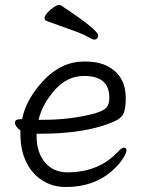

<svg xmlns="http://www.w3.org/2000/svg" viewBox="-20 -733 583 771"><path d="M155 -252Q267 -252 362 -278Q398 -289 408.5 -302Q419 -315 419 -341Q419 -428 318 -428Q249 -428 199 -370.5Q149 -313 135 -252ZM59 -254 69 -255Q84 -334 155 -410Q226 -486 319 -486Q381 -486 418 -464Q485 -425 485 -340Q485 -306 479.5 -286Q474 -266 454 -253.5Q434 -241 389 -227Q289 -196 140 -196H127V-186Q127 -121 160.5 -81Q194 -41 251 -41Q377 -41 455 -125Q468 -140 478 -140Q488 -140 488 -129.5Q488 -119 473.5 -96Q459 -73 429 -46Q356 18 244 18Q193 18 151.5 -7.5Q110 -33 86 -81Q62 -129 62 -195V-209Q40 -226 40 -240Q40 -254 59 -254ZM374 -591Q374 -574 357 -574Q352 -574 332 -585.5Q312 -597 264 -614Q216 -631 166 -649Q159 -652 159 -660.5Q159 -669 170 -681.5Q181 -694 195 -703.5Q209 -713 215.5 -713Q222 -713 224 -712Q374 -613 374 -591Z"/></svg>

Font: LXGW WenKai Lite
Style: Regular
Weight: 400
Designer: LXGW / Fontworks Inc.
Foundry: LXGW / Fontworks Inc.
Version: Version 1.511; March 25, 2025